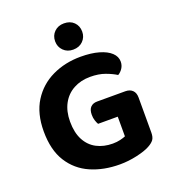

<svg xmlns="http://www.w3.org/2000/svg" viewBox="-151 -944 960 1073"><g transform="rotate(-20 329.0 -407.0)"><path d="M603 -299V-91Q603 -63 592.5 -48.5Q582 -34 558 -21Q531 -6 480 5.5Q429 17 378 17Q282 17 205.5 -16.5Q129 -50 84.5 -120.5Q40 -191 40 -302Q40 -408 85 -479.5Q130 -551 206.5 -587.5Q283 -624 376 -624Q438 -624 483.5 -611Q529 -598 553.5 -575Q578 -552 578 -522Q578 -500 566.5 -482.5Q555 -465 539 -456Q514 -472 476 -486Q438 -500 387 -500Q332 -500 288.5 -476.5Q245 -453 221 -408.5Q197 -364 197 -303Q197 -237 220.5 -193Q244 -149 285.5 -127.5Q327 -106 380 -106Q405 -106 425.5 -111Q446 -116 457 -121V-238H340Q334 -248 329 -263.5Q324 -279 324 -297Q324 -328 338.5 -342.5Q353 -357 377 -357H545Q572 -357 587.5 -342Q603 -327 603 -299ZM433 -753Q433 -720 410.5 -697.5Q388 -675 352 -675Q317 -675 294.5 -697.5Q272 -720 272 -753Q272 -787 294.5 -809Q317 -831 352 -831Q389 -831 411 -809Q433 -787 433 -753Z"/></g></svg>

Font: Baloo Bhaijaan 2
Style: Bold
Weight: 700
Designer: Sanskriti Dholi, Noopur Datye and Ek Type
Foundry: Ek Type
Version: Version 1.701